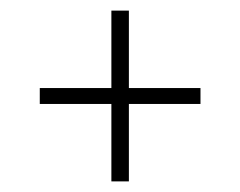

<svg xmlns="http://www.w3.org/2000/svg" viewBox="-20 -536 453 362"><path d="M358 -370V-340H223V-194H190V-340H55V-370H190V-516H223V-370Z"/></svg>

Font: Raleway-v4020 ExtraLight
Style: Regular
Weight: 275
Designer: Matt McInerney, Pablo Impallari, Rodrigo Fuenzalida
Foundry: Matt McInerney, Pablo Impallari, Rodrigo Fuenzalida
Version: Version 4.020;PS 004.020;hotconv 1.0.88;makeotf.lib2.5.64775